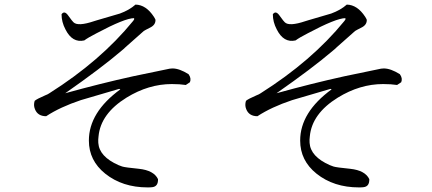

<svg xmlns="http://www.w3.org/2000/svg" viewBox="-20 -774 1880 836"><path d="M807 -416 789 -404Q763 -408 728 -408Q627 -408 531 -349Q418 -279 409 -180Q407 -166 408 -152Q412 -92 496 -55L512 -49Q524 -45 585 -39Q650 -32 668 6Q669 38 643 41Q637 42 623 42Q513 42 438 -18Q367 -75 367 -162Q367 -285 504 -385L499 -387L332 -338Q242 -308 181 -268Q144 -268 132 -299Q125 -316 131 -335Q140 -343 177 -359Q188 -363 195 -368Q418 -509 559 -682Q562 -686 564 -689V-695Q524 -695 400 -629Q363 -610 347 -598Q295 -586 265 -646Q248 -678 248 -712Q261 -730 278 -705Q296 -680 300 -677Q319 -658 390 -682Q400 -685 403 -686L502 -715Q543 -730 570 -754Q616 -753 650 -701Q654 -695 657 -688Q658 -665 632 -653Q612 -643 606 -639Q596 -631 527 -569Q518 -560 509 -553Q420 -477 264 -368Q419 -411 560 -442Q718 -475 719 -475Q727 -476 731 -476Q761 -476 801 -451Q814 -433 807 -416Z M1727 -416 1709 -404Q1683 -408 1648 -408Q1547 -408 1451 -349Q1338 -279 1329 -180Q1327 -166 1328 -152Q1332 -92 1416 -55L1432 -49Q1444 -45 1505 -39Q1570 -32 1588 6Q1589 38 1563 41Q1557 42 1543 42Q1433 42 1358 -18Q1287 -75 1287 -162Q1287 -285 1424 -385L1419 -387L1252 -338Q1162 -308 1101 -268Q1064 -268 1052 -299Q1045 -316 1051 -335Q1060 -343 1097 -359Q1108 -363 1115 -368Q1338 -509 1479 -682Q1482 -686 1484 -689V-695Q1444 -695 1320 -629Q1283 -610 1267 -598Q1215 -586 1185 -646Q1168 -678 1168 -712Q1181 -730 1198 -705Q1216 -680 1220 -677Q1239 -658 1310 -682Q1320 -685 1323 -686L1422 -715Q1463 -730 1490 -754Q1536 -753 1570 -701Q1574 -695 1577 -688Q1578 -665 1552 -653Q1532 -643 1526 -639Q1516 -631 1447 -569Q1438 -560 1429 -553Q1340 -477 1184 -368Q1339 -411 1480 -442Q1638 -475 1639 -475Q1647 -476 1651 -476Q1681 -476 1721 -451Q1734 -433 1727 -416Z"/></svg>

Font: cwTeXKai
Style: Medium
Weight: 500
Version: Version 1.17